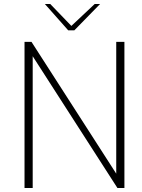

<svg xmlns="http://www.w3.org/2000/svg" viewBox="-20 -943 710 963"><path d="M103 0V-733H138L563 -72V-733H604V0H569L144 -661V0ZM322 -791 205 -923H232L338 -813L455 -923H482L353 -791Z"/></svg>

Font: Exo Thin ExtraLight
Style: Regular
Weight: 250
Version: Version 2.000